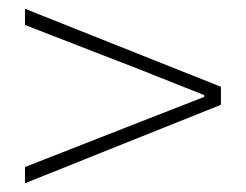

<svg xmlns="http://www.w3.org/2000/svg" viewBox="-20 -584 561 438"><path d="M37 -166 484 -345V-386L37 -564V-527L300 -425L446 -367V-363L300 -306L37 -203Z"/></svg>

Font: Noto Sans CJK JP Thin
Style: Regular
Weight: 250
Designer: Ryoko NISHIZUKA (kana & ideographs); Paul D. Hunt (Latin, Greek & Cyrillic); Wenlong ZHANG (bopomofo); Sandoll Communica
Foundry: Adobe Systems Incorporated
Version: Version 1.004;PS 1.004;hotconv 1.0.82;makeotf.lib2.5.63406